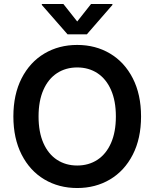

<svg xmlns="http://www.w3.org/2000/svg" viewBox="-20 -945 784 975"><path d="M372.1 9.8Q278.8 9.8 205.3 -33.9Q131.8 -77.6 89.8 -159.9Q47.9 -242.2 47.9 -353.5Q47.9 -465.3 89.8 -547.4Q131.8 -629.4 205.3 -673.1Q278.8 -716.8 372.1 -716.8Q465.3 -716.8 538.8 -673.1Q612.3 -629.4 654.3 -547.4Q696.3 -465.3 696.3 -353.5Q696.3 -241.7 654.3 -159.7Q612.3 -77.6 538.8 -33.9Q465.3 9.8 372.1 9.8ZM372.1 -602.5Q314 -602.5 269.5 -573.5Q225.1 -544.4 200.4 -488.5Q175.8 -432.6 175.8 -353.5Q175.8 -274.4 200.4 -218.5Q225.1 -162.6 269.5 -133.5Q314 -104.5 372.1 -104.5Q430.2 -104.5 474.6 -133.5Q519 -162.6 543.7 -218.5Q568.4 -274.4 568.4 -353.5Q568.4 -432.6 543.7 -488.5Q519 -544.4 474.6 -573.5Q430.2 -602.5 372.1 -602.5ZM372.1 -835.9 442.4 -924.8H550.8V-919.9L420.9 -770.5H323.2L192.4 -919.9V-924.8H301.8Z"/></svg>

Font: Pretendard Std SemiBold
Style: Regular
Weight: 600
Designer: Base glyphs from Inter by Rasmus Andersson; Hangeul glyphs from Noto Sans CJK(Source Han Sans) by Jang Soo-young and Kan
Foundry: Kil Hyung-jin
Version: Version 1.309